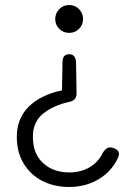

<svg xmlns="http://www.w3.org/2000/svg" viewBox="-20 -733 547 765"><path d="M256 -517Q281 -517 283 -485L285 -362Q286 -333 256 -327Q192 -313 151.5 -280Q111 -247 111 -188Q111 -121 151.5 -83.5Q192 -46 256 -46Q301 -46 336 -66Q371 -86 389 -123Q397 -137 406.5 -142.5Q416 -148 429 -144Q464 -134 450 -104Q425 -50 373 -19Q321 12 256 12Q196 12 149 -12Q102 -36 74.5 -81Q47 -126 47 -188Q47 -261 94.5 -308Q142 -355 227 -373L229 -485Q229 -517 256 -517ZM256 -713Q279 -713 295 -696.5Q311 -680 311 -657Q311 -634 295 -618Q279 -602 256 -602Q232 -602 216 -618Q200 -634 200 -657Q200 -680 216 -696.5Q232 -713 256 -713Z"/></svg>

Font: Zen Maru Gothic
Style: Regular
Weight: 400
Designer: Yoshimichi Ohira
Foundry: Positype
Version: Version 1.002